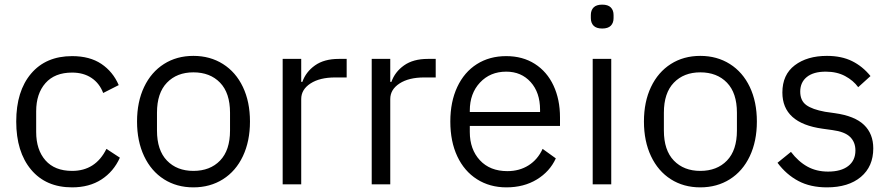

<svg xmlns="http://www.w3.org/2000/svg" viewBox="-20 -795 3844 828"><path d="M50 -271Q50 -402 114 -477.5Q178 -553 291 -553Q367 -553 417 -519.5Q467 -486 492 -428L425 -394Q409 -436 374.5 -459Q340 -482 291 -482Q216 -482 176 -436.5Q136 -391 136 -315V-226Q136 -149 176 -103.5Q216 -58 291 -58Q392 -58 439 -153L497 -115Q470 -55 417.5 -21Q365 13 291 13Q178 13 114 -63.5Q50 -140 50 -271Z M571 -271Q571 -356 601.5 -420Q632 -484 687 -519Q742 -554 814 -554Q886 -554 941.5 -519Q997 -484 1027.5 -420Q1058 -356 1058 -271Q1058 -186 1027.5 -121.5Q997 -57 941.5 -22Q886 13 814 13Q742 13 687 -22Q632 -57 601.5 -121.5Q571 -186 571 -271ZM972 -232V-309Q972 -394 929 -438.5Q886 -483 814 -483Q743 -483 700 -438.5Q657 -394 657 -309V-232Q657 -147 700 -102.5Q743 -58 814 -58Q886 -58 929 -102.5Q972 -147 972 -232Z M1199 0V-541H1279V-442H1284Q1299 -485 1338.5 -513Q1378 -541 1441 -541H1475V-461H1425Q1359 -461 1319 -435Q1279 -409 1279 -368V0Z M1583 0V-541H1663V-442H1668Q1683 -485 1722.5 -513Q1762 -541 1825 -541H1859V-461H1809Q1743 -461 1703 -435Q1663 -409 1663 -368V0Z M1922 -271Q1922 -356 1952 -420Q1982 -484 2036.5 -518.5Q2091 -553 2163 -553Q2234 -553 2286.5 -519.5Q2339 -486 2367 -426Q2395 -366 2395 -289V-252H2006V-226Q2006 -151 2049.5 -104Q2093 -57 2168 -57Q2220 -57 2259.5 -82Q2299 -107 2320 -153L2377 -112Q2351 -55 2295 -21Q2239 13 2164 13Q2092 13 2037 -22Q1982 -57 1952 -121Q1922 -185 1922 -271ZM2006 -312H2309V-322Q2309 -396 2268.5 -441Q2228 -486 2163 -486Q2094 -486 2050 -439Q2006 -392 2006 -318Z M2528 -717V-730Q2528 -751 2540 -763Q2552 -775 2577 -775Q2602 -775 2614 -763Q2626 -751 2626 -730V-717Q2626 -696 2614 -684Q2602 -672 2577 -672Q2552 -672 2540 -684Q2528 -696 2528 -717ZM2616 0H2536V-541H2616Z M2757 -271Q2757 -356 2787.5 -420Q2818 -484 2873 -519Q2928 -554 3000 -554Q3072 -554 3127.5 -519Q3183 -484 3213.5 -420Q3244 -356 3244 -271Q3244 -186 3213.5 -121.5Q3183 -57 3127.5 -22Q3072 13 3000 13Q2928 13 2873 -22Q2818 -57 2787.5 -121.5Q2757 -186 2757 -271ZM3158 -232V-309Q3158 -394 3115 -438.5Q3072 -483 3000 -483Q2929 -483 2886 -438.5Q2843 -394 2843 -309V-232Q2843 -147 2886 -102.5Q2929 -58 3000 -58Q3072 -58 3115 -102.5Q3158 -147 3158 -232Z M3333 -93 3391 -140Q3423 -98 3462 -76.5Q3501 -55 3551 -55Q3607 -55 3638 -79Q3669 -103 3669 -146Q3669 -182 3646 -204.5Q3623 -227 3570 -234L3527 -240Q3354 -264 3354 -396Q3354 -473 3407.5 -513.5Q3461 -554 3546 -554Q3609 -554 3654.5 -531.5Q3700 -509 3734 -467L3681 -419Q3660 -448 3624.5 -467Q3589 -486 3541 -486Q3488 -486 3459.5 -463Q3431 -440 3431 -400Q3431 -361 3457 -342Q3483 -323 3538 -313L3580 -307Q3666 -295 3706 -256.5Q3746 -218 3746 -155Q3746 -77 3692.5 -32Q3639 13 3546 13Q3475 13 3423 -14.5Q3371 -42 3333 -93Z"/></svg>

Font: IBM Plex Sans JP
Style: Regular
Weight: 400
Designer: Mike Abbink; Paul van der Laan; Pieter van Rosmalen; Wujin Sim; Yejin Wi; Jinhee Kim; Boomi Park; Yona Kim; Kichan Ma
Foundry: Sandoll Inc.
Version: Version 1.001